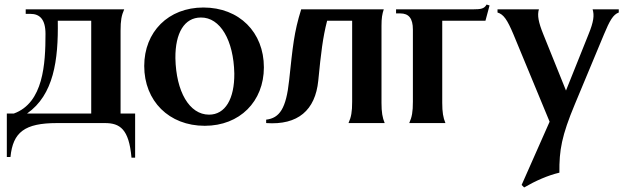

<svg xmlns="http://www.w3.org/2000/svg" viewBox="-20 -541 2755 844"><path d="M381 -42H99C216 -124 237 -276 234 -450H381ZM10 149H26C37 40 88 0 231 0H441C507 0 547 26 558 152H574V-42H510V-406C510 -451 514 -473 526 -500H93V-480H114C154 -480 180 -457 180 -392C180 -261 171 -89 41 -42H10Z M880 12C1034 12 1140 -95 1140 -245C1140 -399 1032 -508 874 -508C720 -508 614 -401 614 -251C614 -97 723 12 880 12ZM899 -37C812 -37 754 -139 751 -285C750 -397 791 -464 863 -464C948 -465 1007 -364 1010 -218C1011 -106 970 -37 899 -37Z M1512 0H1671C1661 -24 1657 -48 1657 -89V-427C1657 -462 1660 -479 1667 -500H1304C1272 -398 1267 -336 1251 -188C1238 -64 1209 -22 1150 -15V0C1290 10 1366 -57 1379 -186C1391 -309 1399 -376 1418 -450H1528V-94C1528 -49 1524 -27 1512 0Z M1779 0H1938C1928 -24 1924 -48 1924 -89V-450H2114L2132 -517L2119 -521C2109 -503 2095 -500 2060 -500H1721V-482H1740C1777 -482 1795 -460 1795 -411V-94C1795 -49 1791 -27 1779 0Z M2284 283C2334 254 2388 230 2439 218C2438 119 2449 56 2507 -83L2635 -390C2660 -450 2675 -477 2700 -486V-500H2585C2593 -474 2590 -446 2567 -390L2468 -143L2368 -391C2347 -443 2341 -474 2349 -500H2167V-486C2194 -478 2210 -454 2237 -390L2396 -6L2273 272Z"/></svg>

Font: Sinistre
Style: Bold
Weight: 700
Designer: Jules Durand
Foundry: Collletttivo
Version: Version 69.420;Glyphs 3.2 (3217)